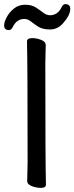

<svg xmlns="http://www.w3.org/2000/svg" viewBox="-27 -896 361 932"><path d="M171 16Q150 16 127.5 7.5Q105 -1 105 -18L107 -107Q107 -589 104 -695Q104 -711 130 -711Q150 -711 172.5 -702.5Q195 -694 195 -677L193 -588Q193 -106 196 0Q196 16 171 16ZM16 -750Q-7 -750 -7 -773Q-7 -788 5 -811.5Q17 -835 40 -854Q63 -873 95 -873Q127 -873 147.5 -859.5Q168 -846 183.5 -834Q199 -822 216 -822Q253 -822 272 -861Q279 -876 290 -876Q314 -876 314 -853Q314 -822 279 -783Q253 -753 216 -753Q180 -753 159.5 -766Q139 -779 123.5 -791.5Q108 -804 91 -804Q54 -804 35 -765Q28 -750 16 -750Z"/></svg>

Font: LXGW WenKai Lite
Style: Bold
Weight: 700
Designer: LXGW / Fontworks Inc.
Foundry: LXGW / Fontworks Inc.
Version: Version 1.330;April 28, 2024